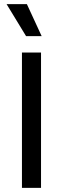

<svg xmlns="http://www.w3.org/2000/svg" viewBox="-20 -916 307 936"><path d="M87 0V-660H180V0ZM107 -740 12 -896H111L183 -740Z"/></svg>

Font: Bricolage Grotesque 12pt
Style: Regular
Weight: 400
Designer: Mathieu Triay
Foundry: Atelier Triay
Version: Version 1.001; ttfautohint (v1.8.4.7-5d5b);gftools[0.9.33.de